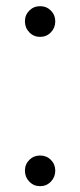

<svg xmlns="http://www.w3.org/2000/svg" viewBox="-20 -706 264 633"><path d="M62.2 -635.6Q62.2 -656.7 76.7 -671.1Q91.1 -685.6 112.2 -685.6Q133.3 -685.6 147.8 -671.1Q162.2 -656.7 162.2 -635.6Q162.2 -614.4 147.8 -599.4Q133.3 -584.4 112.2 -584.4Q91.1 -584.4 76.7 -599.4Q62.2 -614.4 62.2 -635.6ZM62.2 -143.3Q62.2 -164.4 76.7 -178.9Q91.1 -193.3 112.2 -193.3Q133.3 -193.3 147.8 -178.9Q162.2 -164.4 162.2 -143.3Q162.2 -122.2 147.8 -107.2Q133.3 -92.2 112.2 -92.2Q91.1 -92.2 76.7 -107.2Q62.2 -122.2 62.2 -143.3Z"/></svg>

Font: Paperlogy 3 Light
Style: Regular
Weight: 300
Designer: redesigned by Lee Juim, glyphs from Gmarket Sans & Montserrat
Foundry: PT&
Version: Version 1.001